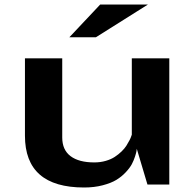

<svg xmlns="http://www.w3.org/2000/svg" viewBox="-20 -812 855 845"><path d="M420.9 -792H630.9L401.9 -647.9H285.2ZM253.9 -555.2V-207Q253.9 -152.3 290.5 -124.8Q327.1 -97.2 395 -97.2Q421.9 -97.2 445.3 -104Q468.8 -110.8 485.1 -121.6Q501.5 -132.3 514.9 -145.3Q528.3 -158.2 536.4 -171.1Q544.4 -184.1 550 -194.8Q555.7 -205.6 557.6 -212.4L560.1 -219.2V-555.2H725.1V0H628.9L582 -157.2Q581.5 -153.8 580.8 -147.7Q580.1 -141.6 574.5 -123.8Q568.8 -106 560.3 -89.8Q551.8 -73.7 533.7 -54.2Q515.6 -34.7 492.4 -20.5Q469.2 -6.3 432.1 3.4Q395 13.2 350.1 13.2Q89.8 13.2 89.8 -214.8V-555.2Z"/></svg>

Font: Sporting Grotesque
Style: Bold
Weight: 700
Designer: Lucas LE BIHAN
Foundry: Lucas LE BIHAN
Version: Version 2.002;PS 2.2;hotconv 1.0.88;makeotf.lib2.5.647800